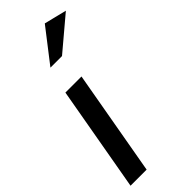

<svg xmlns="http://www.w3.org/2000/svg" viewBox="-264 -808 844 844"><g transform="rotate(-45 158.5 -385.5)"><path d="M174 -492H74L-13 0H87ZM105 -616H177L330 -745L225 -771Z"/></g></svg>

Font: Geom
Style: Italic
Weight: 400
Italic angle: -10°
Version: Version 1.102